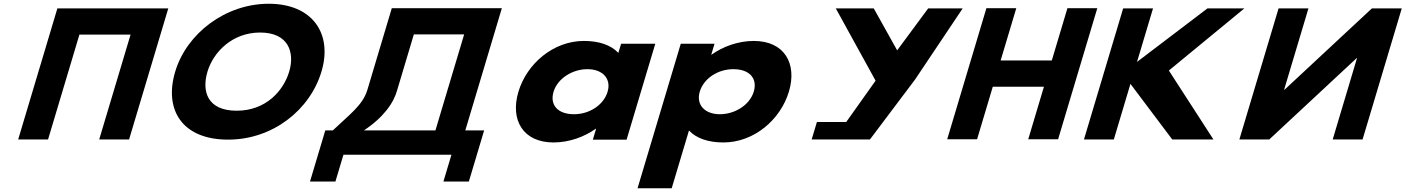

<svg xmlns="http://www.w3.org/2000/svg" viewBox="-20 -747 7518 1027"><path d="M404.8 -561.9H678.4L510.6 -0.9H670.4L880.1 -702.1H720.3H446.7H286.9L77.2 -0.9H237Z M917.2 -363.9C856 -159.1 954.6 -0.1 1200.1 -0.1C1439.3 -0.1 1638.2 -159.1 1699.5 -363.9C1760.7 -568.8 1649.9 -726.9 1417.4 -726.9C1186.5 -726.9 978.5 -568.8 917.2 -363.9ZM1089.8 -363.9C1121.1 -468.5 1222.3 -573 1371.4 -573C1521.6 -573 1558.2 -468.5 1526.9 -363.9C1495.6 -259.4 1400.6 -154.8 1246.3 -154.8C1087.9 -154.8 1058.5 -259.4 1089.8 -363.9Z M2104.6 -265.4 2193.6 -562.9H2462.7L2309.1 -49.5H1926.6C2031.6 -119.2 2086.2 -196.6 2104.6 -265.4ZM2569.7 -49.5H2468.9L2664.4 -703.2H2075.7L1944.8 -265.4C1920 -183.8 1848.4 -133.7 1760.3 -49.5H1720L1638.1 224.2H1774.1L1817.1 80.5H2394.8L2351.8 224.2H2487.8Z M2752.9 -256C2708.1 -106 2776.9 15 2940.9 15C3025.6 15 3107.5 -16 3166.1 -58H3168.5L3151.1 0H3331.6L3485.1 -513H3302.2L3287.5 -464C3248.9 -505 3186.9 -528 3103.4 -528C2939.3 -528 2797.8 -406 2752.9 -256ZM2940.9 -256C2962.2 -327 3041.3 -377 3122.3 -377C3202.2 -377 3251.1 -327 3229.9 -256C3209 -186 3133.7 -136 3050.2 -136C2963.1 -136 2920 -186 2940.9 -256Z M4199.9 -257C4244.8 -407 4176 -528 4011.9 -528C3927.2 -528 3845.3 -497 3786.8 -455H3784.6L3801.9 -513H3621.4L3390.2 260H3572.9L3665.3 -49C3703.9 -8 3766 15 3849.5 15C4013.5 15 4155 -107 4199.9 -257ZM4011.9 -257C3990.7 -186 3911.6 -136 3830.5 -136C3750.6 -136 3701.9 -186 3723.1 -257C3744.1 -327 3819.1 -377 3902.6 -377C3989.7 -377 4032.8 -327 4011.9 -257Z M4450.6 -702.1 4663.5 -315.4 4506.4 -94.4H4349.6L4321.6 -0.9H4439.9H4633.2L4873.8 -320.5L5129.4 -702.1H4944.8L4778.9 -477.7L4653.7 -702.1Z M5290.4 -283.2H5564L5479.9 -1.9H5639.7L5849.4 -703.1H5689.6L5606 -423.5H5332.4L5416 -703.1H5256.2L5046.5 -1.9H5206.3Z M6470.6 -0.9 6232.2 -369.8 6636.1 -702.1H6438.6L6061.8 -415.7L6147.5 -702.1H5987.7L5778 -0.9H5937.8L6026.7 -298.4L6250.4 -0.9Z M7238.6 -436.1H7236.6L6769.1 -0.9H6609.3L6819 -702.1H6978.8L6848.6 -266.9H6850.7L7318.2 -702.1H7478L7268.3 -0.9H7108.5Z"/></svg>

Font: Hussar
Style: BdSuprExtOblThree
Weight: 700
Foundry: Cannot Into Space Fonts
Version: Version 2.00